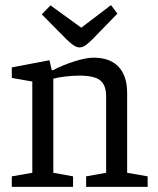

<svg xmlns="http://www.w3.org/2000/svg" viewBox="-20 -729 616 749"><path d="M26 0V-41L106 -55V-411L26 -425V-466L173 -494L182 -455H186Q227 -476 271.5 -490Q316 -504 345 -504Q409 -504 442.5 -468.5Q476 -433 476 -367V-55L556 -41V0H316V-41L394 -55V-353Q394 -397 371 -415.5Q348 -434 289 -434Q264 -434 234.5 -430.5Q205 -427 188 -422V-55L265 -41V0ZM290 -544Q278 -544 264 -554.5Q250 -565 239 -576L143 -673L177 -708L297 -621L413 -709L438 -676L341 -576Q328 -563 315.5 -553.5Q303 -544 290 -544Z"/></svg>

Font: Faustina
Style: Regular
Weight: 400
Designer: Alfonso Garcia
Foundry: http://www.omnibus-type.com
Version: Version 1.200